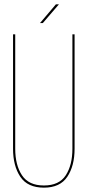

<svg xmlns="http://www.w3.org/2000/svg" viewBox="-20 -858 403 883"><path d="M237 -838H251L177 -752H164ZM323 -700V-174Q323 -95 289.5 -45Q256 5 182 5Q107 5 73.5 -45Q40 -95 40 -174V-700H50V-174Q50 -99 81 -52Q112 -5 182 -5Q252 -5 282.5 -52Q313 -99 313 -174V-700Z"/></svg>

Font: Bebas Neue Thin
Style: Regular
Weight: 200
Designer: Ryoichi Tsunekawa
Foundry: Ryoichi Tsunekawa
Version: Version 1.003;PS 001.003;hotconv 1.0.70;makeotf.lib2.5.58329